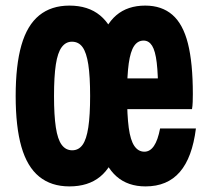

<svg xmlns="http://www.w3.org/2000/svg" viewBox="-20 -648 740 686"><path d="M228 18Q163 18 120 -17Q77 -52 56.5 -123.5Q36 -195 36 -305Q36 -415 56.5 -486.5Q77 -558 120 -593Q163 -628 228 -628Q295 -628 337.5 -593Q380 -558 400.5 -486.5Q421 -415 421 -305Q421 -194 400.5 -122.5Q380 -51 337.5 -16.5Q295 18 228 18ZM238 -111Q261 -111 275 -130.5Q289 -150 295.5 -193Q302 -236 302 -305Q302 -375 295.5 -417.5Q289 -460 275 -479.5Q261 -499 237 -499Q215 -499 200.5 -479.5Q186 -460 179.5 -417.5Q173 -375 173 -305Q173 -236 179.5 -193Q186 -150 200.5 -130.5Q215 -111 238 -111ZM500 18Q437 18 396.5 -17.5Q356 -53 336 -125Q316 -197 316 -309Q316 -418 335.5 -488.5Q355 -559 395.5 -593.5Q436 -628 499 -628Q558 -628 596 -595Q634 -562 651.5 -492.5Q669 -423 669 -312Q669 -299 668.5 -284Q668 -269 666 -258H402V-368H591L545 -311Q545 -382 540 -424Q535 -466 523.5 -484.5Q512 -503 493 -503Q472 -503 459 -483.5Q446 -464 440 -421.5Q434 -379 434 -309Q434 -236 440 -191.5Q446 -147 460 -126.5Q474 -106 496 -106Q516 -106 530 -126.5Q544 -147 552 -189H680Q667 -85 622.5 -33.5Q578 18 500 18Z"/></svg>

Font: Martian Mono SemiExpanded SemiBold
Style: Regular
Weight: 600
Monospace: yes
Version: Version 0.930